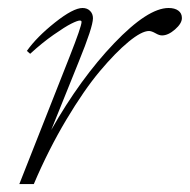

<svg xmlns="http://www.w3.org/2000/svg" viewBox="-20 -465 479 485"><path d="M28.8 0 155.8 -321.8Q186 -398.4 186 -409.7Q186 -413.1 181.6 -413.1Q175.8 -413.1 160.2 -405.3Q144.5 -397.5 115.5 -377.2Q86.4 -356.9 56.2 -329.1L47.9 -336.4Q72.8 -371.6 118.9 -408.2Q165 -444.8 188.5 -444.8Q200.2 -444.8 207.5 -437.5Q214.8 -430.2 214.8 -418.9Q214.8 -397 178.7 -308.6L109.4 -136.7Q183.1 -266.6 268.3 -355.7Q353.5 -444.8 405.8 -444.8Q421.4 -444.8 430.4 -438.2Q439.5 -431.6 439.5 -419.4Q439.5 -405.8 422.1 -390.6Q404.8 -375.5 389.2 -375.5Q382.3 -375.5 373 -380.9Q362.8 -386.7 356.4 -386.7Q337.9 -386.7 304.9 -359.6Q272 -332.5 232.2 -285.2Q192.4 -237.8 147.2 -162.1Q102.1 -86.4 65.4 0Z"/></svg>

Font: Elstob ExtraLight
Style: Italic
Weight: 200
Italic angle: -20°
Designer: Peter S. Baker
Version: Version 1.015